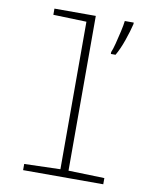

<svg xmlns="http://www.w3.org/2000/svg" viewBox="-85 -823 700 887"><g transform="rotate(10 265.0 -380.0)"><path d="M391 -608Q397 -621 404.5 -650Q412 -679 419 -710Q426 -741 428 -760H470V-753Q462 -719 446.5 -674.5Q431 -630 413 -599H391ZM85 0V-29L254 -34V-726L98 -731V-760H292V-34L461 -29V0Z"/></g></svg>

Font: Noto Sans Mono Condensed ExtraLight
Style: Regular
Weight: 200
Width: 3
Designer: Monotype Design Team
Foundry: Monotype Imaging Inc.
Version: Version 2.014; ttfautohint (v1.8.4.7-5d5b)